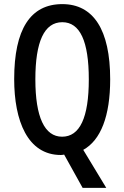

<svg xmlns="http://www.w3.org/2000/svg" viewBox="-20 -744 604 934"><path d="M516 -358C516 -600 434 -724 283 -724C128 -724 49 -602 49 -359C49 -157 114 10 276 10C281 10 288 9 292 8L382 170H497L385 -15C470 -62 516 -179 516 -358ZM152 -358C152 -541 195 -636 283 -636C369 -636 412 -544 412 -358C412 -171 368 -79 282 -79C197 -79 152 -174 152 -358Z"/></svg>

Font: Noto Sans Gujarati ExtraCondensed Medium
Style: Regular
Weight: 500
Width: 2
Designer: Jelle Bosma - Monotype Design Team, Universal Thirst
Foundry: Monotype Imaging Inc.
Version: Version 2.106